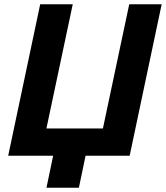

<svg xmlns="http://www.w3.org/2000/svg" viewBox="-20 -730 778 900"><path d="M197.8 150 235.8 -32H387.8L349.8 150ZM737.8 -710 587.8 0H18.4L168.4 -710H321L197.6 -127.8H462.4L585.8 -710Z"/></svg>

Font: Geist
Style: Italic
Weight: 400
Italic angle: -12°
Designer: Basement.studio, Andrés Briganti, Mateo Zaragoza
Foundry: Basement.studio, Vercel, Andrés Briganti, Guido Ferreyra, Mateo Zaragoza
Version: Version 1.500